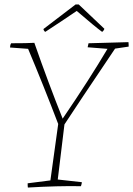

<svg xmlns="http://www.w3.org/2000/svg" viewBox="-20 -835 597 861"><path d="M438 -692Q409 -713 324 -786Q282 -757 186 -694L182 -692Q175 -699 175 -705L319 -815H333L448 -706Q446 -698 438 -692ZM105 6Q104 2 104 -13L206 -26Q209 -47 241 -279Q175 -452 106 -616L25 -622Q25 -633 30 -641Q103 -641 134 -643Q198 -460 261 -303Q381 -479 462 -616L373 -623Q376 -639 377 -641Q504 -644 556 -646Q557 -640 557 -626L496 -617Q323 -360 269 -277Q256 -174 239 -30L347 -18Q347 -12 343 0Q241 -2 105 6Z"/></svg>

Font: Albura ExtraLight
Style: Italic
Weight: 156
Italic angle: -7°
Designer: Mercedes Jáuregui
Foundry: Omnibus-Type Team
Version: Version 1.000